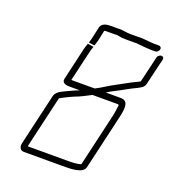

<svg xmlns="http://www.w3.org/2000/svg" viewBox="-115 -700 713 788"><g transform="rotate(20 241.5 -306.0)"><path d="M251 -29H85C84 -31 85 -33 85 -34L137 -258C138 -258 138 -258 139 -259C149 -265 166 -273 176 -278L194 -286C217 -294 240 -307 262 -318H368C371 -318 373 -318 376 -317C376 -316 376 -316 377 -315C376 -305 372 -275 369 -264L316 -35C298 -29 274 -29 251 -29ZM161 -318H206C194 -313 179 -307 169 -302C151 -292 116 -283 110 -258L58 -34C54 -16 60 -2 78 -2H244C278 -2 335 -1 342 -32L396 -265C405 -304 414 -346 375 -346H310L326 -356L343 -365C368 -377 396 -395 423 -407C436 -414 451 -420 455 -435L483 -553C485 -560 480 -566 473 -566C466 -566 458 -560 456 -553L429 -438C415 -430 410 -429 393 -420C371 -408 358 -401 336 -389C310 -376 288 -359 261 -346H159L191 -483C193 -490 195 -497 198 -505L172 -509C169 -500 166 -492 164 -484L131 -341C127 -323 144 -318 161 -318ZM459 -588C461 -596 456 -602 448 -602H428C406 -602 377 -608 357 -606H321C302 -606 285 -612 268 -610H235C216 -610 198 -606 192 -589L180 -535C179 -530 177 -524 174 -515C176 -515 200 -511 200 -512L207 -535L217 -582C221 -583 226 -583 229 -583H264C268 -584 272 -584 277 -583C287 -580 301 -579 315 -579H353C358 -580 363 -579 370 -578C382 -577 410 -574 422 -574H442C450 -574 457 -580 459 -588Z"/></g></svg>

Font: Electronic
Style: LtIt
Weight: 300
Version: Version 1.011